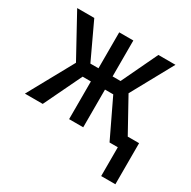

<svg xmlns="http://www.w3.org/2000/svg" viewBox="-157 -682 1009 1012"><g transform="rotate(30 348.0 -176.0)"><path d="M423.3 -229.5 533.2 0H642.1L490.2 -274.9L629.4 -528.3H525.4L421.4 -309.6H373V-528.3H287.1V-309.6H237.8L135.3 -528.3H31.2L169.9 -275.4L18.1 0H126.5L236.8 -229.5H287.1V0H373V-229.5ZM669.9 175.3V-74.7H583.5V175.3Z"/></g></svg>

Font: Roboto Condensed
Style: Regular
Weight: 400
Designer: Google
Version: Version 2.134; 2016